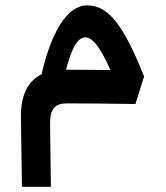

<svg xmlns="http://www.w3.org/2000/svg" viewBox="-20 -387 626 726"><path d="M63 319.3H172.4L169.4 84C168.5 22.9 188 3.9 234.4 3.9C291 3.9 412.6 4.9 492.2 6.3L524.9 -98.1C445.8 -295.4 389.2 -366.7 309.1 -366.7C233.9 -366.7 172.9 -263.2 137.2 -106C82 -79.1 57.6 -22.5 59.1 60.1ZM229.5 -123.5C250.5 -201.7 272 -245.6 302.2 -245.6C334 -245.6 361.8 -200.2 397.9 -122.1C344.2 -122.6 280.8 -123.5 229.5 -123.5Z"/></svg>

Font: Cascadia Code NF SemiBold
Style: Regular
Weight: 600
Monospace: yes
Designer: Aaron Bell
Foundry: Saja Typeworks
Version: Version 2404.023